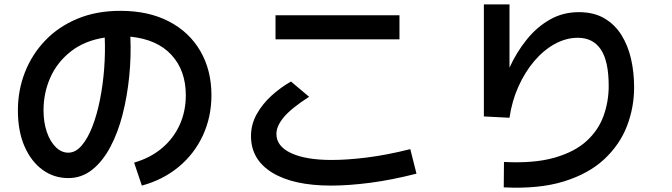

<svg xmlns="http://www.w3.org/2000/svg" viewBox="-20 -794 3040 869"><path d="M622 46 587 -58Q660 -79 712.5 -123Q765 -167 793 -228.5Q821 -290 821 -363Q821 -475 756 -545.5Q691 -616 570 -628Q574 -540 565 -449.5Q556 -359 535 -276.5Q514 -194 479.5 -129Q445 -64 397.5 -26Q350 12 289 12Q224 12 172.5 -25.5Q121 -63 91 -131.5Q61 -200 61 -295Q61 -385 92.5 -466Q124 -547 184 -610Q244 -673 330 -709Q416 -745 525 -745Q652 -745 744.5 -697Q837 -649 887 -562.5Q937 -476 937 -363Q937 -265 898.5 -181.5Q860 -98 789 -39Q718 20 622 46ZM177 -295Q177 -240 192 -196.5Q207 -153 232.5 -128Q258 -103 289 -103Q322 -103 349.5 -135Q377 -167 398 -221Q419 -275 432.5 -343Q446 -411 451.5 -483.5Q457 -556 454 -624Q363 -610 301 -561.5Q239 -513 208 -443.5Q177 -374 177 -295Z M1788 -725V-616H1227V-725ZM1837 -119 1865 -8Q1751 21 1654 33.5Q1557 46 1479 46Q1307 46 1211.5 -13Q1116 -72 1116 -178Q1116 -231 1142 -277.5Q1168 -324 1209.5 -361.5Q1251 -399 1297 -425L1379 -356Q1297 -303 1264 -263Q1231 -223 1231 -188Q1231 -132 1297.5 -101Q1364 -70 1481 -70Q1551 -70 1640 -81Q1729 -92 1837 -119Z M2260 54 2261 -61Q2397 -54 2488.5 -80Q2580 -106 2634 -155Q2688 -204 2711.5 -269Q2735 -334 2735 -405Q2735 -517 2699.5 -570Q2664 -623 2595 -623Q2542 -623 2491 -595Q2440 -567 2398 -517.5Q2356 -468 2326.5 -402.5Q2297 -337 2286 -261L2170 -267V-774H2286V-488Q2318 -558 2364 -615Q2410 -672 2469 -705.5Q2528 -739 2600 -739Q2667 -739 2714.5 -711.5Q2762 -684 2792 -636.5Q2822 -589 2836 -528Q2850 -467 2850 -399Q2850 -307 2817.5 -223Q2785 -139 2715 -73.5Q2645 -8 2532.5 27Q2420 62 2260 54Z"/></svg>

Font: Murecho Medium
Style: Regular
Weight: 500
Designer: Neil Summerour
Foundry: Positype
Version: Version 1.010; ttfautohint (v1.8.3)